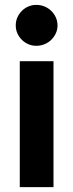

<svg xmlns="http://www.w3.org/2000/svg" viewBox="-20 -766 300 786"><path d="M199 -515.5V0H61V-515.5ZM215.5 -662Q215.5 -644.5 208.5 -629.5Q201.5 -614.5 189.8 -603Q178 -591.5 162.2 -585Q146.5 -578.5 128.5 -578.5Q111.5 -578.5 96.2 -585Q81 -591.5 69.5 -603Q58 -614.5 51.2 -629.5Q44.5 -644.5 44.5 -662Q44.5 -679.5 51.2 -694.8Q58 -710 69.5 -721.5Q81 -733 96.2 -739.5Q111.5 -746 128.5 -746Q146.5 -746 162.2 -739.5Q178 -733 189.8 -721.5Q201.5 -710 208.5 -694.8Q215.5 -679.5 215.5 -662Z"/></svg>

Font: Lato Heavy
Style: Regular
Weight: 800
Designer: Lukasz Dziedzic
Foundry: tyPoland Lukasz Dziedzic
Version: Version 2.007; 2014-02-27